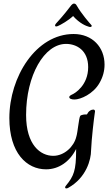

<svg xmlns="http://www.w3.org/2000/svg" viewBox="-20 -880 610 1067"><path d="M561 -521C561 -617 494 -691 389 -691C180 -691 32 -453 32 -224C32 -30 128 61 236 61C307 61 368 18 403 -52V-45C403 67 390 99 347 151C344 155 342 157 342 161C342 165 344 167 349 167C352 167 356 166 359 164C460 108 486 6 486 -43C489 -112 502 -221 507 -254C508 -257 508 -260 508 -261C508 -269 503 -271 498 -271C486 -271 474 -262 469 -254C468 -251 467 -250 466 -249C465 -246 463 -244 462 -244H455C443 -244 437 -241 432 -240C429 -239 427 -237 426 -236C418 -225 412 -144 404 -120C391 -65 337 -14 276 -14C205 -14 125 -74 125 -241C125 -461 226 -636 347 -636C406 -636 470 -600 470 -507C470 -407 398 -361 377 -353C368 -348 365 -345 365 -340C365 -331 379 -327 394 -327C427 -327 498 -357 533 -419C552 -452 561 -486 561 -521ZM485 -744C477 -752 431 -806 407 -848C402 -857 398 -860 391 -860C386 -860 382 -857 377 -852C326 -785 302 -762 291 -749C288 -745 286 -742 286 -739C286 -735 288 -733 293 -733C295 -733 298 -734 301 -735C316 -741 362 -767 386 -791C424 -748 461 -735 472 -732C475 -731 478 -730 481 -730C486 -730 490 -733 490 -736C490 -738 488 -741 485 -744Z"/></svg>

Font: Engagement
Style: Regular
Weight: 400
Designer: Astigmatic (AOETI)
Foundry: Astigmatic (AOETI)
Version: Version 1.000